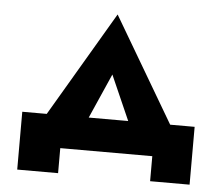

<svg xmlns="http://www.w3.org/2000/svg" viewBox="-46 -546 797 688"><g transform="rotate(5 352.5 -202.5)"><path d="M518 0V90H660V-118H572L350 -495L128 -118H40V90H187V0ZM350 -279 421 -118H279Z"/></g></svg>

Font: Jost
Style: Bold
Weight: 700
Version: Version 3.710